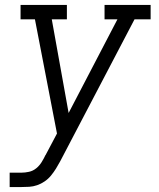

<svg xmlns="http://www.w3.org/2000/svg" viewBox="-20 -550 640 775"><path d="M19 205V147H66Q81 147 97 143.5Q113 140 126 129.5Q139 119 148 104.5Q157 90 164 75H165V74Q165 74 165 74Q165 74 165 74L210 -11L121 -472H63V-530H250V-472H189L257 -94L454 -472H402V-530H588V-472H523L223 101Q215 116 206 130.5Q197 145 186 158.5Q175 172 160.5 182Q146 192 130 197.5Q114 203 98 204Q82 205 66 205Z"/></svg>

Font: Iosevka Slab LtExObl
Style: Regular
Weight: 300
Width: 7
Italic angle: -9°
Monospace: yes
Designer: Belleve Invis
Foundry: Belleve Invis
Version: Version 11.1.0; ttfautohint (v1.8.3)